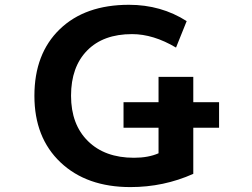

<svg xmlns="http://www.w3.org/2000/svg" viewBox="-20 -761 1040 793"><path d="M490.2 -233.4V-338.9H634.8V-443.4H778.3V-338.9H884.8V-233.4H778.3V-43Q656.2 11.7 518.6 11.7Q337.9 11.7 230 -90.3Q122.1 -192.4 122.1 -365.2Q122.1 -539.1 226.6 -640.1Q331.1 -741.2 512.7 -741.2Q645.5 -741.2 751 -673.8L707 -564.5Q613.3 -620.1 525.4 -620.1Q406.2 -620.1 339.8 -552.2Q273.4 -484.4 273.4 -365.7Q273.4 -247.1 343.3 -178.2Q413.1 -109.4 533.2 -109.4Q592.8 -109.4 634.8 -127.9V-233.4Z"/></svg>

Font: GenEi Gothic M Regular
Style: Bold
Weight: 700
Designer: o_tamon (Modified); [Source Han Sans]
Ryoko NISHIZUKA  (kana & ideographs); Paul D. Hunt (Latin, Greek & Cyrillic); Wenl
Version: Version 1.1a;Original Version 1.004